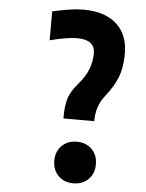

<svg xmlns="http://www.w3.org/2000/svg" viewBox="-61 -976 789 1035"><g transform="rotate(5 333.5 -458.5)"><path d="M293.9 -183.6Q325.5 -214.8 375 -214.8Q424.5 -214.8 456.1 -183.6Q487.6 -152.3 487.6 -102.2Q487.6 -52.1 456.1 -20.8Q424.5 10.4 375 10.4Q325.5 10.4 293.9 -20.8Q262.4 -52.1 262.4 -102.2Q262.4 -152.3 293.9 -183.6ZM291.7 -333.3Q291.7 -364.6 293 -381.5Q294.3 -398.4 299.8 -425.5Q305.3 -452.5 319.3 -477.2Q333.3 -502 356.1 -528Q424.5 -604.8 424.5 -697.9Q424.5 -770.8 328.1 -770.8Q274.7 -770.8 181 -746.7V-903Q283.9 -927.1 347.7 -927.1Q464.8 -927.1 528 -869.8Q591.1 -812.5 591.1 -710.9Q591.1 -636.1 570.6 -583Q550.1 -529.9 502 -469.4Q458.3 -414.1 458.3 -333.3Z"/></g></svg>

Font: TypoPRO Monoid
Style: Bold
Weight: 700
Width: 4
Monospace: yes
Designer: Andreas Larsen (@larsenwork)
Version: Version 0.61